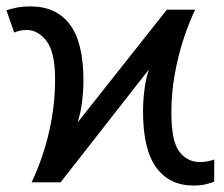

<svg xmlns="http://www.w3.org/2000/svg" viewBox="-25 -566 695 596"><path d="M73 0Q91 -37 108 -87.5Q125 -138 135.5 -197.5Q146 -257 146 -320Q146 -404 119.5 -438.5Q93 -473 58 -473Q45 -473 35.5 -470.5Q26 -468 19 -465L-5 -534Q9 -539 27.5 -542.5Q46 -546 71 -546Q149 -546 191.5 -490.5Q234 -435 234 -316Q234 -285 230 -251.5Q226 -218 216 -186L493 -536H581Q563 -499 546 -448.5Q529 -398 518 -338.5Q507 -279 507 -216Q507 -128 531.5 -95.5Q556 -63 596 -63Q608 -63 620.5 -65.5Q633 -68 640 -71V-2Q627 3 611.5 6.5Q596 10 576 10Q501 10 460 -46Q419 -102 419 -220Q419 -251 423 -285Q427 -319 437 -350L163 0Z"/></svg>

Font: TSCustom
Style: Regular
Weight: 400
Designer: Monotype Design Team
Foundry: Monotype Imaging Inc.
Version: Version 2.004; ttfautohint (v1.8.3) -l 8 -r 50 -G 200 -x 14 